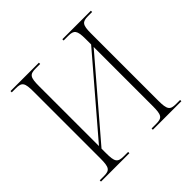

<svg xmlns="http://www.w3.org/2000/svg" viewBox="-175 -893 1071 1071"><g transform="rotate(-45 360.5 -357.0)"><path d="M43 0H267V-10H234C184 -10 175 -23 175 -95V-128L545 -560V-95C545 -23 536 -10 487 -10H452V0H677V-10H645C598 -10 588 -23 588 -95V-625C588 -691 599 -704 645 -704H677V-714H452V-704H489C533 -704 545 -691 545 -624V-580L175 -148V-620C175 -691 184 -704 233 -704H267V-714H43V-704H74C123 -704 132 -691 132 -619V-95C132 -23 122 -10 75 -10H43Z"/></g></svg>

Font: Noto Serif Display SemiCondensed ExtraLight
Style: Regular
Weight: 200
Width: 4
Designer: Monotype Design Team
Foundry: Monotype Imaging Inc.
Version: Version 2.009